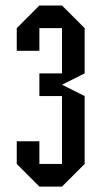

<svg xmlns="http://www.w3.org/2000/svg" viewBox="-20 -687 373 707"><path d="M208.3 -375 291.7 -333.3V-83.3L208.3 0H125L41.7 -83.3V-166.7H125V-83.3H208.3V-333.3H125V-416.7H208.3V-583.3H125V-500H41.7V-583.3L125 -666.7H208.3L291.7 -583.3V-416.7Z"/></svg>

Font: Yulong
Style: Regular
Weight: 400
Designer: GGBotNet
Foundry: f0n7.com
Version: 1.00